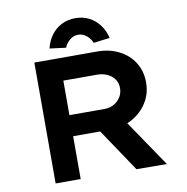

<svg xmlns="http://www.w3.org/2000/svg" viewBox="-96 -1001 1068 1095"><g transform="rotate(-10 438.5 -454.0)"><path d="M138 0V-700H502Q573 -700 628.5 -671.5Q684 -643 715 -593Q746 -543 746 -478Q746 -413 713 -361Q680 -309 624 -278.5Q568 -248 499 -248H283V0ZM606 0 394 -316 550 -341 782 1ZM283 -370H486Q517 -370 541 -383.5Q565 -397 579.5 -420Q594 -443 594 -472Q594 -502 578.5 -524Q563 -546 536.5 -558Q510 -570 477 -570H283ZM331 -752 237 -764Q247 -806 271 -839Q295 -872 331 -890.5Q367 -909 411 -909Q456 -909 491.5 -890.5Q527 -872 551.5 -839Q576 -806 585 -764L491 -752Q481 -777 459.5 -795Q438 -813 411 -813Q384 -813 362.5 -795Q341 -777 331 -752Z"/></g></svg>

Font: Lexend Giga SemiBold
Style: Regular
Weight: 600
Designer: Bonnie Shaver-Troup, Thomas Jockin
Foundry: Lexend
Version: Version 1.007